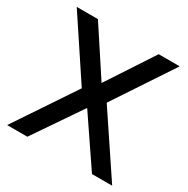

<svg xmlns="http://www.w3.org/2000/svg" viewBox="-160 -840 958 980"><g transform="rotate(30 319.5 -350.0)"><path d="M10 0 246 -353 16 -700H141L320 -427L499 -700H623L393 -353L629 0H510L320 -280L129 0Z"/></g></svg>

Font: SUSE Medium
Style: Regular
Weight: 500
Designer: Rene Bieder
Foundry: SUSE
Version: Version 1.000